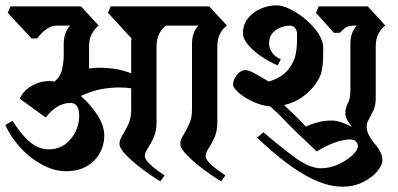

<svg xmlns="http://www.w3.org/2000/svg" viewBox="-42 -663 1493 720"><path d="M328 -567Q314 -557 303 -537Q292 -517 292 -490V-422Q292 -418 292 -414Q292 -410 291 -406Q311 -409 330 -409Q364 -409 393 -404Q422 -399 450 -388V-497Q450 -502 450 -508Q450 -514 451 -519L363 -615L373 -639H743L809 -567Q794 -557 783.5 -537Q773 -517 773 -490V-203Q773 -171 762 -147Q751 -123 740 -106.5Q729 -90 729 -78Q729 -67 742.5 -53Q756 -39 773.5 -26Q791 -13 803 -5L787 17Q775 10 750 -7Q725 -24 698.5 -45.5Q672 -67 653 -88Q634 -109 634 -123Q634 -138 645 -155.5Q656 -173 667 -196.5Q678 -220 678 -252V-497Q678 -543 702 -567H581Q566 -557 555.5 -537Q545 -517 545 -490V-203Q545 -171 534 -147Q523 -123 512 -106.5Q501 -90 501 -78Q501 -67 514.5 -53Q528 -39 545.5 -26Q563 -13 575 -5L559 17Q547 10 522 -7Q497 -24 470.5 -45.5Q444 -67 425 -88Q406 -109 406 -123Q406 -138 417 -155.5Q428 -173 439 -196.5Q450 -220 450 -252V-332Q428 -335 405 -335Q375 -335 339.5 -329Q304 -323 261 -303Q297 -272 323 -232Q349 -192 349 -154Q349 -119 332 -88.5Q315 -58 283 -39.5Q251 -21 206 -21Q162 -21 117.5 -44.5Q73 -68 36.5 -107Q0 -146 -22 -194L5 -210Q40 -155 72 -129Q104 -103 141 -103Q176 -103 201.5 -121.5Q227 -140 241 -168.5Q255 -197 255 -228Q255 -277 222 -277Q195 -277 170 -261Q145 -245 130 -222L32 -293Q44 -321 75.5 -340Q107 -359 143 -359Q148 -359 152.5 -358.5Q157 -358 162 -357Q185 -375 191 -403.5Q197 -432 197 -455V-497Q197 -543 221 -567H170Q149 -567 129 -551.5Q109 -536 98 -519H76L-13 -615L-3 -639H262Z M1403 -567Q1388 -557 1377.5 -537Q1367 -517 1367 -490V-293Q1367 -269 1358.5 -250Q1350 -231 1341.5 -216.5Q1333 -202 1333 -189Q1333 -174 1339.5 -160Q1346 -146 1358 -130Q1373 -114 1382.5 -96.5Q1392 -79 1392 -62Q1392 -44 1372.5 -20.5Q1353 3 1319 20Q1285 37 1243 37Q1191 37 1135.5 11Q1080 -15 1025.5 -57.5Q971 -100 922 -147L946 -167Q1010 -112 1064.5 -72Q1119 -32 1161 -32Q1195 -32 1226.5 -46.5Q1258 -61 1279 -80.5Q1300 -100 1300 -115Q1300 -126 1292.5 -133Q1285 -140 1271 -140Q1242 -140 1207 -126Q1172 -112 1146 -95L1070 -167Q1042 -194 1019 -218.5Q996 -243 971 -264Q938 -267 906 -282Q874 -297 853 -315.5Q832 -334 832 -345Q832 -364 846.5 -382Q861 -400 877 -400Q889 -400 905 -392Q921 -384 938 -373.5Q955 -363 966 -357Q1018 -374 1040.5 -404Q1063 -434 1067 -461Q1071 -481 1071.5 -498Q1072 -515 1072 -534Q1072 -549 1064.5 -558Q1057 -567 1046 -567Q1029 -567 1010.5 -560Q992 -553 979.5 -538.5Q967 -524 967 -499Q967 -483 978 -466.5Q989 -450 1011 -441L999 -418Q972 -429 941.5 -449Q911 -469 890 -493Q869 -517 869 -539Q869 -571 888 -594.5Q907 -618 936 -630.5Q965 -643 995 -643Q1017 -643 1046.5 -628.5Q1076 -614 1104.5 -590Q1133 -566 1151.5 -538Q1170 -510 1170 -484Q1170 -461 1169.5 -439.5Q1169 -418 1164 -395Q1160 -375 1141.5 -348.5Q1123 -322 1093 -300Q1063 -278 1023 -269Q1044 -250 1065 -229.5Q1086 -209 1105 -188Q1128 -199 1152 -205Q1176 -211 1203 -211Q1217 -211 1236 -205Q1255 -199 1277 -188Q1267 -201 1260 -213.5Q1253 -226 1253 -238Q1253 -258 1262.5 -275.5Q1272 -293 1272 -324V-497Q1272 -543 1296 -567H1281Q1262 -566 1251 -557Q1240 -548 1232 -540H1210L1143 -615L1153 -639H1337Z"/></svg>

Font: Jaini Purva
Style: Regular
Weight: 400
Designer: Maithili Shingre, Girish Dalvi (Devanagari), Taresh Vohra (Latin)
Foundry: Ek Type
Version: Version 2.000; ttfautohint (v1.8.4.7-5d5b)